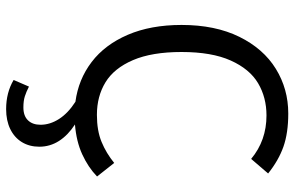

<svg xmlns="http://www.w3.org/2000/svg" viewBox="-194 -563 1003 655"><g transform="rotate(90 307.5 -235.5)"><path d="M480.5 131.8Q480.5 165.6 464.9 191.3Q449.2 216.9 420.3 231Q391.3 245.1 352.3 245.1Q295.9 245.1 252.8 219.5L275.4 167.2Q293.3 176.4 308.7 181.3Q324.1 186.2 346.7 186.2Q375.4 186.2 390.5 170.5Q405.6 154.9 405.6 127.7Q405.6 95.4 385.9 64.6Q366.2 33.8 327.2 8.7Q250.8 -1.5 191.5 -46.7Q132.3 -91.8 98.7 -170Q65.1 -248.2 65.1 -353.3Q65.1 -468.2 105.6 -550.5Q146.2 -632.8 214.9 -675.1Q283.6 -717.4 367.2 -717.4Q433.8 -717.4 480.8 -700.8Q527.7 -684.1 571.8 -648.7L522.1 -590.8Q459.5 -643.1 373.8 -643.1Q312.3 -643.1 263.8 -614.4Q215.4 -585.6 186.4 -521Q157.4 -456.4 157.4 -353.3Q157.4 -252.3 185.1 -187.7Q212.8 -123.1 260.8 -93.8Q308.7 -64.6 371.8 -64.6Q425.6 -64.6 464.1 -80.5Q502.6 -96.4 535.9 -123.6L582.1 -65.1Q550.8 -34.9 506.7 -14.6Q462.6 5.6 404.6 10.3Q441 33.8 460.8 64.6Q480.5 95.4 480.5 131.8Z"/></g></svg>

Font: Fira Code
Style: Regular
Weight: 400
Designer: Carrois Corporate, Edenspiekermann AG, Nikita Prokopov
Foundry: Carrois Corporate, Edenspiekermann AG, Nikita Prokopov
Version: Version 5.002